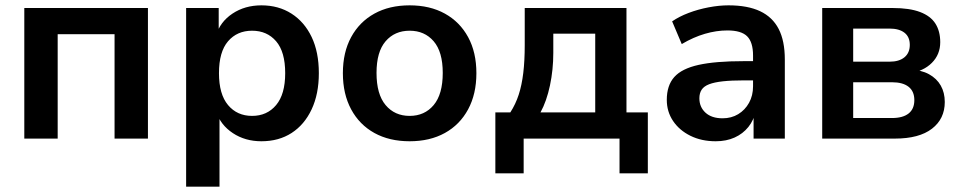

<svg xmlns="http://www.w3.org/2000/svg" viewBox="-20 -519 3596 719"><path d="M71 0V-489H534V0H409V-391H196V0Z M677 180V-489H799V-386H789Q804 -437 850.5 -468Q897 -499 959 -499Q1023 -499 1071.5 -468Q1120 -437 1147 -380.5Q1174 -324 1174 -245Q1174 -167 1147 -109.5Q1120 -52 1072 -21Q1024 10 959 10Q898 10 852 -20.5Q806 -51 790 -100H802V180ZM924 -85Q980 -85 1014 -125.5Q1048 -166 1048 -245Q1048 -325 1014 -364.5Q980 -404 924 -404Q868 -404 834 -364.5Q800 -325 800 -245Q800 -166 834 -125.5Q868 -85 924 -85Z M1514 10Q1438 10 1382 -21Q1326 -52 1295 -109.5Q1264 -167 1264 -245Q1264 -323 1295 -380Q1326 -437 1382 -468Q1438 -499 1514 -499Q1590 -499 1646 -468Q1702 -437 1733 -380Q1764 -323 1764 -245Q1764 -167 1733 -109.5Q1702 -52 1646 -21Q1590 10 1514 10ZM1514 -85Q1570 -85 1604 -125.5Q1638 -166 1638 -246Q1638 -325 1604 -364.5Q1570 -404 1514 -404Q1458 -404 1424 -364.5Q1390 -325 1390 -246Q1390 -166 1424 -125.5Q1458 -85 1514 -85Z M1835 130V-98H1891Q1911 -129 1922.5 -164.5Q1934 -200 1939.5 -245.5Q1945 -291 1945 -350V-489H2326V-98H2406V130H2300V0H1941V130ZM2004 -98H2209V-393H2052V-321Q2052 -258 2039.5 -199Q2027 -140 2004 -98Z M2660 10Q2607 10 2565.5 -10.5Q2524 -31 2500.5 -66Q2477 -101 2477 -145Q2477 -199 2505 -230.5Q2533 -262 2596 -276Q2659 -290 2765 -290H2815V-218H2766Q2719 -218 2687 -214.5Q2655 -211 2635.5 -203.5Q2616 -196 2607.5 -183Q2599 -170 2599 -151Q2599 -118 2622 -97Q2645 -76 2686 -76Q2719 -76 2744.5 -91.5Q2770 -107 2785 -134Q2800 -161 2800 -196V-311Q2800 -361 2778 -383Q2756 -405 2704 -405Q2663 -405 2620 -392.5Q2577 -380 2533 -354L2497 -439Q2523 -457 2558.5 -470.5Q2594 -484 2633.5 -491.5Q2673 -499 2708 -499Q2780 -499 2826.5 -477Q2873 -455 2896 -410.5Q2919 -366 2919 -296V0H2802V-104H2810Q2803 -69 2782.5 -43.5Q2762 -18 2731 -4Q2700 10 2660 10Z M3059 0V-489H3323Q3386 -489 3425.5 -474Q3465 -459 3483 -430.5Q3501 -402 3501 -361Q3501 -315 3469.5 -283.5Q3438 -252 3386 -245V-259Q3430 -257 3459 -241Q3488 -225 3503 -198.5Q3518 -172 3518 -137Q3518 -74 3470 -37Q3422 0 3331 0ZM3175 -77H3320Q3361 -77 3382.5 -94Q3404 -111 3404 -144Q3404 -177 3382.5 -194Q3361 -211 3320 -211H3175ZM3175 -288H3311Q3347 -288 3367 -304.5Q3387 -321 3387 -351Q3387 -381 3367 -396.5Q3347 -412 3311 -412H3175Z"/></svg>

Font: NunitoSans3
Style: Bold
Weight: 700
Designer: Vernon Adams
Foundry: Vernon Adams
Version: Version 3.101;gftools[0.9.27]